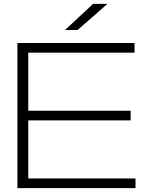

<svg xmlns="http://www.w3.org/2000/svg" viewBox="-20 -972 776 992"><path d="M655 -400V-350H126V-50H680V0H70V-750H675V-700H126V-400ZM461 -952H535L381 -817H316Z"/></svg>

Font: Bounded
Style: Regular
Weight: 200
Designer: Vlad Churkin
Version: Version 1.0